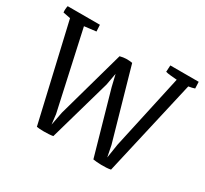

<svg xmlns="http://www.w3.org/2000/svg" viewBox="-143 -916 1209 1131"><g transform="rotate(30 461.0 -350.5)"><path d="M65.9 -651.9 16.1 -661.6Q14.6 -671.4 15.4 -683.6Q16.1 -695.8 18.6 -706.1H237.8L240.2 -661.6L160.6 -651.9L277.3 -121.1L285.2 -54.2L302.7 -145.5L430.7 -603.5Q453.1 -609.4 472.4 -609.9Q491.7 -610.4 514.6 -606.9L650.9 -127L666 -50.8L680.7 -145.5L791.5 -651.9Q769 -653.8 748 -655.8Q727.1 -657.7 714.4 -661.6L716.8 -706.1H909.7L911.6 -661.6Q902.8 -658.7 892.6 -656.2Q882.3 -653.8 870.1 -651.9L721.2 0Q708.5 2.9 691.4 3.9Q674.3 4.9 657.2 4.6Q640.1 4.4 625 2.9Q609.9 1.5 601.1 0L481.4 -422.4L462.4 -502L447.8 -421.4L328.1 -1Q315.4 1.5 298.6 2.4Q281.7 3.4 265.6 3.4Q249.5 3.4 236.3 2.4Q223.1 1.5 216.8 0Z"/></g></svg>

Font: Fjord
Style: One
Weight: 400
Designer: Viktoriya Grabowska
Foundry: Viktoriya Grabowska
Version: Version 1.002